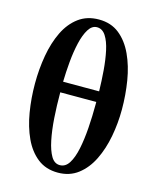

<svg xmlns="http://www.w3.org/2000/svg" viewBox="-111 -803 729 891"><g transform="rotate(15 253.5 -357.0)"><path d="M252 11Q194 11 154 -20.5Q114 -52 89.5 -105Q65 -158 54 -224.5Q43 -291 43 -361Q43 -431 54.5 -496.5Q66 -562 91 -613.5Q116 -665 156.5 -695Q197 -725 254 -725Q312 -725 352 -693Q392 -661 417 -607Q442 -553 453 -486Q464 -419 464 -349Q464 -283 452 -219Q440 -155 414.5 -103Q389 -51 348.5 -20Q308 11 252 11ZM254 -688Q230 -688 213.5 -661.5Q197 -635 187 -592Q177 -549 172.5 -499Q168 -449 167 -403H340Q339 -453 335 -503Q331 -553 322 -595Q313 -637 296.5 -662.5Q280 -688 254 -688ZM252 -25Q279 -25 296 -52Q313 -79 322.5 -124.5Q332 -170 336 -226.5Q340 -283 340 -341Q340 -347 340 -352H167Q167 -288 171 -229.5Q175 -171 184.5 -125Q194 -79 210 -52Q226 -25 252 -25Z"/></g></svg>

Font: Junicode SmExp
Style: Bold
Weight: 700
Width: 6
Designer: Peter S. Baker
Version: Version 2.205; ttfautohint (v1.8.4)